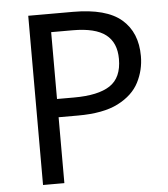

<svg xmlns="http://www.w3.org/2000/svg" viewBox="-52 -761 708 807"><g transform="rotate(-5 302.5 -357.0)"><path d="M286 -714Q426 -714 490 -659Q554 -604 554 -504Q554 -445 527.5 -393.5Q501 -342 438.5 -310Q376 -278 269 -278H187V0H97V-714ZM278 -637H187V-355H259Q361 -355 411 -388Q461 -421 461 -500Q461 -569 417 -603Q373 -637 278 -637Z"/></g></svg>

Font: Noto Sans Warang Citi
Style: Regular
Weight: 400
Designer: Mangu Purty
Foundry: Mangu Purty
Version: Version 3.002; ttfautohint (v1.8.4.7-5d5b)